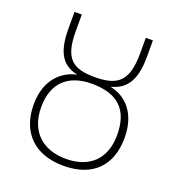

<svg xmlns="http://www.w3.org/2000/svg" viewBox="-132 -820 863 939"><g transform="rotate(20 300.0 -351.0)"><path d="M302 12C452 12 537 -72 537 -219C537 -349 466 -415 387 -430C457 -449 504 -495 504 -628V-714H467V-633C467 -487 416 -448 297 -448C179 -448 134 -488 134 -627V-714H96V-626C96 -496 138 -446 214 -430C139 -415 63 -352 63 -221C63 -78 149 12 302 12ZM301 -24C180 -24 102 -95 102 -221C102 -347 174 -413 297 -413C433 -413 498 -349 498 -219C498 -93 423 -24 301 -24Z"/></g></svg>

Font: Noto Sans Mono ExtraLight
Style: Regular
Weight: 200
Designer: Monotype Design Team
Foundry: Monotype Imaging Inc.
Version: Version 2.014